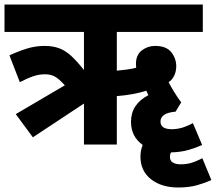

<svg xmlns="http://www.w3.org/2000/svg" viewBox="-20 -642 959 853"><path d="M126 -32 50 -135 268 -263Q242 -292 223.5 -302Q205 -312 180 -312Q154 -312 128.5 -303.5Q103 -295 68 -277L22 -396Q63 -415 100.5 -426.5Q138 -438 178 -438Q215 -438 243 -427.5Q271 -417 296.5 -393.5Q322 -370 353 -331V-500H0V-622H881V-500H499V-328Q520 -330 543 -333Q566 -336 585 -341Q584 -350 584 -358Q584 -398 610 -418Q636 -438 669 -438Q719 -438 741 -410Q763 -382 763 -348Q763 -324 753.5 -305Q744 -286 729 -277Q741 -254 754 -233Q767 -212 785 -187L760 -146H761Q725 -143 709 -131.5Q693 -120 693 -102Q693 -68 743 -68Q765 -68 787 -74Q809 -80 837 -95L878 2Q852 14 818 24Q784 34 740 35Q735 43 735 55Q735 88 784 88Q807 88 828.5 82Q850 76 879 61L919 158Q893 170 856.5 180.5Q820 191 772 191Q697 191 650.5 154Q604 117 604 54Q604 26 614 2Q562 -35 562 -101Q562 -179 639 -219Q634 -230 630 -239Q602 -230 569 -224Q536 -218 499 -215V0H353V-182Z"/></svg>

Font: Noto Sans Devanagari SemiCondensed ExtraBold
Style: Regular
Weight: 800
Width: 4
Designer: Jelle Bosma - Monotype Design Team
Foundry: Monotype Imaging Inc.
Version: Version 2.004; ttfautohint (v1.8.4.7-5d5b)